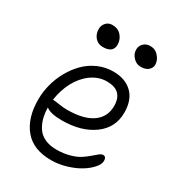

<svg xmlns="http://www.w3.org/2000/svg" viewBox="-190 -914 956 1040"><g transform="rotate(30 288.0 -394.5)"><path d="M454.1 -672.9Q427.2 -672.9 407.2 -694.1Q387.2 -715.3 387.2 -742.2Q387.2 -765.6 403.6 -781.2Q419.9 -796.9 444.8 -796.9Q476.6 -796.9 497.3 -772.9Q518.1 -749 518.1 -721.2Q518.1 -702.6 502 -687.7Q485.8 -672.9 454.1 -672.9ZM223.1 -663.1Q193.4 -663.1 174.6 -684.3Q155.8 -705.6 155.8 -736.8Q155.8 -760.3 170.9 -776.6Q186 -793 210 -793Q246.1 -793 266.6 -768.8Q287.1 -744.6 287.1 -713.9Q287.1 -663.1 223.1 -663.1ZM287.1 7.8Q174.8 7.8 118.9 -59.8Q63 -127.4 63 -242.2Q63 -289.6 75.4 -337.4Q87.9 -385.3 112.1 -428.2Q136.2 -471.2 169.2 -504.4Q202.1 -537.6 246.8 -557.4Q291.5 -577.1 340.8 -577.1Q415.5 -577.1 459.2 -534.9Q502.9 -492.7 502.9 -413.1Q502.9 -318.8 426.5 -263.4Q350.1 -208 230 -208Q157.7 -208 129.9 -231Q130.4 -193.4 138.9 -162.8Q147.5 -132.3 164.8 -107.7Q182.1 -83 212.4 -69.6Q242.7 -56.2 283.2 -56.2Q327.6 -56.2 365 -66.7Q402.3 -77.1 425 -92.3Q447.8 -107.4 464.8 -122.3Q481.9 -137.2 495.1 -147.7Q508.3 -158.2 518.1 -158.2Q538.1 -158.2 538.1 -131.8Q538.1 -111.3 516.6 -86.7Q495.1 -62 461.2 -41.3Q427.2 -20.5 380.4 -6.3Q333.5 7.8 287.1 7.8ZM140.1 -280.8Q147.5 -280.8 174.8 -276.4Q202.1 -272 226.1 -272Q328.6 -272 382.8 -310.1Q437 -348.1 437 -417Q437 -513.2 337.9 -513.2Q285.6 -513.2 241.2 -481Q196.8 -448.7 169.2 -396.2Q141.6 -343.8 132.8 -280.8Z"/></g></svg>

Font: Shantell Sans Irregular Bouncy
Style: Regular
Weight: 300
Designer: Stephen Nixon, Anya Danilova, Shantell Martin
Foundry: Arrow Type
Version: Version 1.006;[9816181b4]